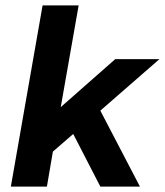

<svg xmlns="http://www.w3.org/2000/svg" viewBox="-20 -688 608 708"><path d="M350 0 250 -194 175 -129 153 0H20L137 -668H270L204 -293L405 -470H568L350 -280L496 0Z"/></svg>

Font: Celebes
Style: Bold Italic
Weight: 700
Italic angle: -10°
Designer: Anugrah Pasau
Foundry: Lafontype
Version: Version 1.000; ttfautohint (v1.8.4)